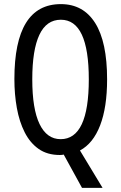

<svg xmlns="http://www.w3.org/2000/svg" viewBox="-20 -744 590 934"><path d="M501 -358Q501 -222 467 -134Q433 -46 369 -12L479 170H379L290 8Q282 10 271 10Q210 10 168 -19.5Q126 -49 100 -100.5Q74 -152 62 -218.5Q50 -285 50 -359Q50 -724 276 -724Q385 -724 443 -632Q501 -540 501 -358ZM137 -358Q137 -214 172.5 -140.5Q208 -67 275 -67Q412 -67 412 -358Q412 -648 276 -648Q206 -648 171.5 -574.5Q137 -501 137 -358Z"/></svg>

Font: Noto Sans Sinhala UI ExtraCondensed
Style: Regular
Weight: 400
Width: 2
Designer: Jelle Bosma - Monotype Design Team
Foundry: Monotype Imaging Inc.
Version: Version 2.006; ttfautohint (v1.8.4.7-5d5b)